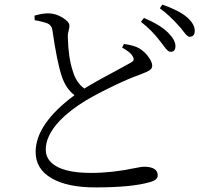

<svg xmlns="http://www.w3.org/2000/svg" viewBox="-20 -792 867 835"><path d="M395 23Q272 23 204 -17Q135 -57 135 -131Q135 -253 304 -378Q267 -406 249 -459Q228 -521 208 -660Q205 -684 182 -692Q171 -696 143 -702Q135 -703 131 -704L130 -724Q164 -734 190 -734Q221 -734 251 -716Q281 -698 282 -681Q282 -673 279 -661Q274 -644 275 -631Q277 -542 296 -485Q311 -432 347 -407Q397 -438 506 -496Q537 -513 546 -518Q558 -524 560.5 -530Q563 -536 558 -545Q550 -564 511 -585L519 -601Q565 -594 585 -582Q609 -568 626 -544Q642 -522 642 -506Q642 -493 628 -485Q619 -479 590 -468Q585 -466 582 -465Q539 -450 471 -417Q404 -385 355 -356Q285 -314 239 -266Q179 -202 179 -142Q179 -96 223 -70Q273 -40 376 -40Q467 -40 567 -61Q597 -67 605 -67Q666 -67 666 -29Q666 -9 632 0Q554 23 395 23ZM720 -567Q710 -567 693 -591Q683 -605 677 -612Q640 -661 593 -697L606 -714Q677 -684 711 -650Q743 -618 743 -591.5Q743 -565 720 -567ZM804 -632Q795 -632 778 -655Q767 -670 759 -678Q719 -724 675 -756L686 -772Q758 -747 792.5 -717.5Q827 -688 827 -658Q827 -632 804 -632Z"/></svg>

Font: GenRyuMin TW R
Style: Regular
Weight: 400
Version: Version 1.501;PS 1;hotconv 16.6.51;makeotf.lib2.5.65220